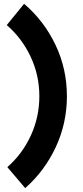

<svg xmlns="http://www.w3.org/2000/svg" viewBox="-20 -803 432 996"><path d="M327.1 -304.2Q327.1 -164.1 269.5 -40.3Q211.9 83.5 110.8 172.9L18.1 64Q95.7 -3.9 139.9 -99.9Q184.1 -195.8 184.1 -304.2Q184.1 -412.6 138.9 -508.8Q93.8 -605 15.1 -672.9L105 -783.2Q209 -694.3 268.1 -569.8Q327.1 -445.3 327.1 -304.2Z"/></svg>

Font: Human Sans Black
Style: Regular
Weight: 800
Designer: Tim Radville
Foundry: Continuum
Version: Version 1.000;FEAKit 1.0